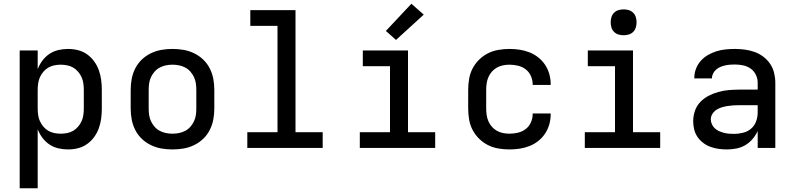

<svg xmlns="http://www.w3.org/2000/svg" viewBox="-20 -789 4240 1024"><path d="M85 215V-520H181V-420Q190 -444 206 -465.5Q222 -487 243.5 -501.5Q265 -516 291 -522Q317 -528 343 -528Q370 -528 396 -521.5Q422 -515 444 -499.5Q466 -484 482 -462Q498 -440 507 -415Q516 -390 519.5 -363.5Q523 -337 523 -310V-210Q523 -183 519.5 -156.5Q516 -130 507 -105Q498 -80 482 -58Q466 -36 444 -20.5Q422 -5 396 1.5Q370 8 343 8Q317 8 291 2Q265 -4 243.5 -18.5Q222 -33 206 -54.5Q190 -76 181 -100V215ZM304 -76Q321 -76 338.5 -79.5Q356 -83 370.5 -91.5Q385 -100 396.5 -113.5Q408 -127 415 -142.5Q422 -158 424.5 -175.5Q427 -193 427 -210V-310Q427 -327 424.5 -344.5Q422 -362 415 -377.5Q408 -393 396.5 -406.5Q385 -420 370.5 -428.5Q356 -437 338.5 -440.5Q321 -444 304 -444Q287 -444 269.5 -440.5Q252 -437 237.5 -428.5Q223 -420 211.5 -406.5Q200 -393 193 -377.5Q186 -362 183.5 -344.5Q181 -327 181 -310V-210Q181 -193 183.5 -175.5Q186 -158 193 -142.5Q200 -127 211.5 -113.5Q223 -100 237.5 -91.5Q252 -83 269.5 -79.5Q287 -76 304 -76Z M900 8Q870 8 841 3Q812 -2 785 -15Q758 -28 736.5 -48.5Q715 -69 701.5 -95.5Q688 -122 682.5 -151Q677 -180 677 -210V-310Q677 -340 682.5 -369Q688 -398 701.5 -424.5Q715 -451 736.5 -471.5Q758 -492 785 -505Q812 -518 841 -523Q870 -528 900 -528Q930 -528 959 -523Q988 -518 1015 -505Q1042 -492 1063.5 -471.5Q1085 -451 1098.5 -424.5Q1112 -398 1117.5 -369Q1123 -340 1123 -310V-210Q1123 -180 1117.5 -151Q1112 -122 1098.5 -95.5Q1085 -69 1063.5 -48.5Q1042 -28 1015 -15Q988 -2 959 3Q930 8 900 8ZM900 -76Q918 -76 935 -79.5Q952 -83 967.5 -91Q983 -99 995 -112.5Q1007 -126 1014.5 -142Q1022 -158 1024.5 -175Q1027 -192 1027 -210V-310Q1027 -328 1024.5 -345Q1022 -362 1014.5 -378Q1007 -394 995 -407.5Q983 -421 967.5 -429Q952 -437 935 -440.5Q918 -444 900 -444Q882 -444 865 -440.5Q848 -437 832.5 -429Q817 -421 805 -407.5Q793 -394 785.5 -378Q778 -362 775.5 -345Q773 -328 773 -310V-210Q773 -192 775.5 -175Q778 -158 785.5 -142Q793 -126 805 -112.5Q817 -99 832.5 -91Q848 -83 865 -79.5Q882 -76 900 -76Z M1299 0V-84H1460V-651H1315V-735H1556V-84H1701V0Z M1899 0V-84H2060V-436H1915V-520H2156V-84H2301V0ZM2092 -576 2038 -624 2174 -769 2240 -711Z M2697 8Q2668 8 2638.5 3Q2609 -2 2583 -15Q2557 -28 2535.5 -49Q2514 -70 2500.5 -96Q2487 -122 2482 -151.5Q2477 -181 2477 -210V-310Q2477 -339 2482 -368.5Q2487 -398 2500.5 -424Q2514 -450 2535.5 -471Q2557 -492 2583 -505Q2609 -518 2638.5 -523Q2668 -528 2697 -528Q2724 -528 2751 -524Q2778 -520 2803.5 -510Q2829 -500 2850.5 -483Q2872 -466 2887 -443.5Q2902 -421 2909.5 -394.5Q2917 -368 2917 -341V-336H2821V-339Q2821 -362 2811.5 -383.5Q2802 -405 2784 -419Q2766 -433 2743 -438.5Q2720 -444 2697 -444Q2680 -444 2662.5 -440.5Q2645 -437 2630 -428.5Q2615 -420 2603.5 -407Q2592 -394 2585 -378Q2578 -362 2575.5 -344.5Q2573 -327 2573 -310V-210Q2573 -193 2575.5 -175.5Q2578 -158 2585 -142Q2592 -126 2603.5 -113Q2615 -100 2630 -91.5Q2645 -83 2662.5 -79.5Q2680 -76 2697 -76Q2720 -76 2743 -81.5Q2766 -87 2784 -101Q2802 -115 2811.5 -136.5Q2821 -158 2821 -181V-184H2917V-179Q2917 -152 2909.5 -125.5Q2902 -99 2887 -76.5Q2872 -54 2850.5 -37Q2829 -20 2803.5 -10Q2778 0 2751 4Q2724 8 2697 8Z M3099 0V-84H3260V-436H3115V-520H3356V-84H3501V0ZM3306 -601Q3292 -601 3278.5 -605Q3265 -609 3255 -619Q3245 -629 3241 -642.5Q3237 -656 3237 -670Q3237 -684 3241 -697.5Q3245 -711 3255 -721Q3265 -731 3278.5 -735Q3292 -739 3306 -739Q3320 -739 3333.5 -735Q3347 -731 3357 -721Q3367 -711 3371 -697.5Q3375 -684 3375 -670Q3375 -656 3371 -642.5Q3367 -629 3357 -619Q3347 -609 3333.5 -605Q3320 -601 3306 -601Z M3857 8Q3835 8 3813 5Q3791 2 3770 -5.5Q3749 -13 3731 -26.5Q3713 -40 3700.5 -58Q3688 -76 3682.5 -98Q3677 -120 3677 -142Q3677 -170 3686 -197Q3695 -224 3714.5 -244.5Q3734 -265 3759 -278Q3784 -291 3811 -298.5Q3838 -306 3866 -308.5Q3894 -311 3922 -311H4021V-348Q4021 -370 4011 -390.5Q4001 -411 3983 -423.5Q3965 -436 3943 -440.5Q3921 -445 3899 -445Q3886 -445 3873 -444Q3860 -443 3847 -440Q3834 -437 3822 -432Q3810 -427 3800 -418.5Q3790 -410 3783.5 -397.5Q3777 -385 3777 -372V-371H3683V-374Q3683 -399 3692 -422.5Q3701 -446 3717.5 -464.5Q3734 -483 3755.5 -495.5Q3777 -508 3801 -515.5Q3825 -523 3849.5 -525.5Q3874 -528 3899 -528Q3925 -528 3952 -524.5Q3979 -521 4004 -512Q4029 -503 4050.5 -487Q4072 -471 4087 -449Q4102 -427 4108.5 -400.5Q4115 -374 4115 -348V0H4021V-90Q4010 -67 3993.5 -47.5Q3977 -28 3955 -15Q3933 -2 3907.5 3Q3882 8 3857 8ZM3895 -75Q3919 -75 3943 -81Q3967 -87 3985.5 -102.5Q4004 -118 4012.5 -141.5Q4021 -165 4021 -189V-228H3922Q3906 -228 3890.5 -227Q3875 -226 3859.5 -223.5Q3844 -221 3829 -216.5Q3814 -212 3801 -203.5Q3788 -195 3779.5 -181.5Q3771 -168 3771 -152Q3771 -139 3777 -126Q3783 -113 3793 -104Q3803 -95 3815.5 -89.5Q3828 -84 3841.5 -80.5Q3855 -77 3868.5 -76Q3882 -75 3895 -75Z"/></svg>

Font: Iosevka Medium Extended
Style: Regular
Weight: 500
Width: 7
Monospace: yes
Designer: Belleve Invis
Foundry: Belleve Invis
Version: Version 32.5.0; ttfautohint (v1.8.4)